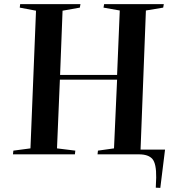

<svg xmlns="http://www.w3.org/2000/svg" viewBox="-20 -750 847 933"><path d="M43 0 45 -18 128 -29 155 -698 76 -713 78 -730H371L368 -713L284 -698L272 -386H549L562 -699L483 -713L486 -730H776L773 -713L689 -699L663 -23H782L759 163L737 162L739 113Q740 45 720.5 22.5Q701 0 655 0H454L456 -18L534 -29L549 -363H271L257 -29L346 -18L344 0Z"/></svg>

Font: Literata 72pt SemiBold
Style: Italic
Weight: 600
Italic angle: -2°
Designer: Latin by Veronika Burian and Jose Scaglione. Greek by Irene Vlachou. Cyrillic by Vera Evstafieva
Foundry: TypeTogether
Version: Version 3.002